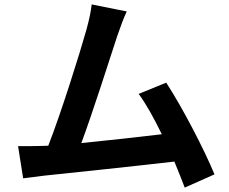

<svg xmlns="http://www.w3.org/2000/svg" viewBox="-20 -806 1040 871"><path d="M953 -15C907 -127 805 -323 734 -431L609 -380C642 -336 679 -269 714 -197C613 -185 471 -169 349 -157C399 -291 480 -545 512 -643C527 -687 541 -724 555 -754L396 -786C392 -753 386 -722 372 -671C343 -567 257 -293 199 -145L172 -144C139 -143 96 -143 62 -143L85 3C117 -1 154 -6 179 -9C305 -22 608 -54 771 -73C789 -30 805 11 818 45Z"/></svg>

Font: Source Han Sans SC Bold
Style: Regular
Weight: 700
Designer: Ryoko NISHIZUKA (kana & ideographs); Paul D. Hunt (Latin, Greek & Cyrillic); Wenlong ZHANG (bopomofo); Sandoll Communica
Foundry: Adobe Systems Incorporated
Version: Version 1.001;PS 1.001;hotconv 1.0.78;makeotf.lib2.5.61930